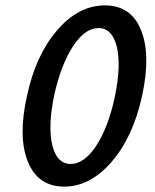

<svg xmlns="http://www.w3.org/2000/svg" viewBox="-20 -685 576 712"><path d="M80 -329Q112 -480 191.5 -572.5Q271 -665 369 -665Q466 -665 503 -573.5Q540 -482 507 -330Q474 -178 394.5 -85.5Q315 7 218 7Q121 7 83.5 -85Q46 -177 80 -329ZM406 -327Q430 -443 413 -512Q396 -581 345 -581Q295 -581 250.5 -513Q206 -445 181 -332Q157 -216 174 -146.5Q191 -77 242 -77Q293 -77 337.5 -145.5Q382 -214 406 -327Z"/></svg>

Font: EauTestInfant Semibold
Style: Italic
Weight: 600
Italic angle: -12°
Designer: Christian Thalmann (Catharsis Fonts)
Version: Version 0.001;PS 000.001;hotconv 1.0.88;makeotf.lib2.5.64775